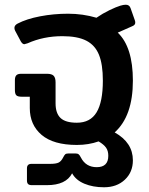

<svg xmlns="http://www.w3.org/2000/svg" viewBox="-20 -598 632 812"><path d="M552 -502Q552 -492 539 -487L478 -460Q542 -399 542 -257Q542 -107 465 -38Q542 5 542 80Q542 130 508 162Q474 194 420 194Q373 194 337 179Q301 164 285 135Q259 185 179 185H114Q104 185 99 180.5Q94 176 94 165V114Q94 95 113 95H192Q217 95 228 89.5Q239 84 247 68Q252 58 256 54.5Q260 51 270 51H299Q308 51 312.5 54.5Q317 58 322 68Q343 109 389 109Q438 109 438 61Q438 40 428.5 26.5Q419 13 397 0Q355 15 305 15Q206 15 156 -27.5Q106 -70 106 -141V-189H71Q55 -189 49 -195Q43 -201 43 -217V-259Q43 -273 49 -279.5Q55 -286 70 -286H178Q199 -286 207 -277.5Q215 -269 215 -250V-161Q215 -119 236 -99Q257 -79 305 -79Q362 -79 388.5 -123Q415 -167 415 -257Q415 -326 398.5 -366.5Q382 -407 345 -426Q308 -445 244 -445Q164 -445 97 -415Q85 -411 83 -411Q75 -411 68 -423L44 -468Q41 -474 41 -480Q41 -491 54 -498Q92 -518 149.5 -529Q207 -540 268 -540Q330 -540 388 -523Q414 -541 443 -555Q472 -569 489 -574Q502 -578 512 -578Q527 -578 532 -564L550 -513Q552 -509 552 -502Z"/></svg>

Font: Mitr
Style: Regular
Weight: 400
Designer: Thanarat Vachiruckul
Foundry: Cadson Demak
Version: Version 1.002